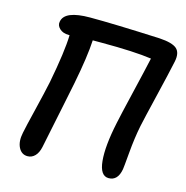

<svg xmlns="http://www.w3.org/2000/svg" viewBox="-106 -806 888 917"><g transform="rotate(15 338.0 -347.0)"><path d="M109.9 11.2Q80.1 11.2 65.4 -17.8Q50.8 -46.9 60.1 -90.8Q65.9 -121.1 88.4 -212.9Q110.8 -304.7 122.1 -358.9Q152.8 -518.6 154.8 -599.1H150.9Q121.6 -599.1 105 -615Q88.4 -630.9 92.8 -649.9Q102.5 -706.1 228 -706.1Q346.7 -706.1 574.2 -695.8Q637.2 -691.9 659.7 -672.4Q682.1 -652.8 672.9 -607.9Q660.6 -549.3 631.1 -426.5Q601.6 -303.7 594.2 -268.1Q581.5 -205.6 575 -129.9Q568.4 -54.2 566.9 -46.9Q556.6 12.2 511.2 12.2Q469.2 12.2 462.2 -59.6Q455.1 -131.3 481 -252.9Q488.3 -289.1 517.6 -412.4Q546.9 -535.6 559.1 -591.8Q474.6 -604 313 -604H268.1Q263.7 -522 236.8 -384.8Q228 -340.3 212.9 -267.6Q197.8 -194.8 183.6 -125.7Q169.4 -56.6 168 -49.8Q161.6 -20 146.2 -4.4Q130.9 11.2 109.9 11.2Z"/></g></svg>

Font: Shantell Sans Normal
Style: Italic
Weight: 500
Italic angle: -11.31°
Designer: Stephen Nixon, Anya Danilova, Shantell Martin
Foundry: Arrow Type
Version: Version 1.006;[559af2be0]